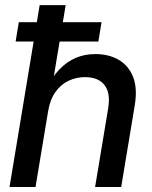

<svg xmlns="http://www.w3.org/2000/svg" viewBox="-20 -748 609 768"><path d="M172.4 -302.7 122.1 0H18.1L138.7 -727.5H242.7L187 -393.1H163.6Q188.5 -439.9 218 -470.7Q247.6 -501.5 283.2 -516.6Q318.8 -531.7 361.8 -531.7Q415.5 -531.7 455.1 -508.5Q494.6 -485.4 512.5 -439.9Q530.3 -394.5 519 -326.7L464.8 0H360.4L412.6 -314Q422.9 -375.5 398.2 -407.5Q373.5 -439.5 319.8 -439.5Q284.7 -439.5 253.9 -424.8Q223.1 -410.2 201.7 -379.9Q180.2 -349.6 172.4 -302.7ZM42.5 -582 55.2 -659.2H386.2L373.5 -582Z"/></svg>

Font: Inter 28pt Medium
Style: Italic
Weight: 500
Italic angle: -9.3988°
Designer: Rasmus Andersson
Foundry: rsms
Version: Version 4.001;git-66647c0bb